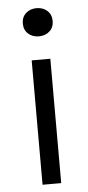

<svg xmlns="http://www.w3.org/2000/svg" viewBox="-52 -738 354 769"><g transform="rotate(-5 125.0 -353.5)"><path d="M87.5 0V-500H162.5V0ZM82.1 -691.2Q99.2 -706.7 125 -706.7Q150.8 -706.7 167.9 -691.2Q185 -675.8 185 -650Q185 -624.2 167.9 -608.8Q150.8 -593.3 125 -593.3Q99.2 -593.3 82.1 -608.8Q65 -624.2 65 -650Q65 -675.8 82.1 -691.2Z"/></g></svg>

Font: Boon
Style: Regular
Weight: 400
Designer: Sungsit Sawaiwan
Foundry: FontUni
Version: Version 3.0